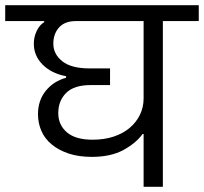

<svg xmlns="http://www.w3.org/2000/svg" viewBox="-40 -718 784 738"><path d="M512 -203H508Q483 -168 434.5 -141.5Q386 -115 313 -115Q262 -115 223.5 -128Q185 -141 158.5 -163Q132 -185 119 -215Q106 -245 106 -279Q106 -332 136 -369Q166 -406 214 -419V-425Q157 -436 123.5 -470Q90 -504 90 -550Q90 -576 101 -599Q112 -622 130 -633V-637H-20V-698H724V-637H586V0H512ZM316 -181Q361 -181 397 -193Q433 -205 458.5 -226.5Q484 -248 498 -277Q512 -306 512 -340V-637H252Q209 -637 187 -612.5Q165 -588 165 -550Q165 -510 199.5 -482.5Q234 -455 305 -455H383V-391H308Q245 -391 214.5 -361Q184 -331 184 -283Q184 -238 217 -209.5Q250 -181 316 -181Z"/></svg>

Font: IBM Plex Sans Devanagari
Style: Regular
Weight: 400
Designer: Mike Abbink, Paul van der Laan, Pieter van Rosmalen, Erin McLaughlin
Foundry: Bold Monday
Version: Version 1.1